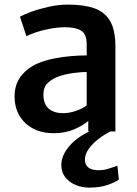

<svg xmlns="http://www.w3.org/2000/svg" viewBox="-20 -586 610 856"><path d="M219 8Q168 8 128.8 -12.2Q89.5 -32.5 67.2 -69.5Q45 -106.5 45 -156.5Q45 -209.5 73.5 -246.5Q102 -283.5 150 -304Q182.5 -317.5 220.2 -325Q258 -332.5 296 -335.8Q334 -339 366.5 -339L391 -308L366.5 -265Q347.5 -265 321.8 -262.2Q296 -259.5 271.5 -254Q247 -248.5 230 -240.5Q206.5 -230 190 -213Q173.5 -196 173.5 -164.5Q173.5 -123 196.5 -102.2Q219.5 -81.5 262 -81.5Q284 -81.5 306 -87.8Q328 -94 344.5 -102.2Q361 -110.5 366.5 -117L390.5 -90L373.5 -47Q351.5 -27 310.8 -9.5Q270 8 219 8ZM494.5 0H373.5V-83H366.5V-387.5Q366.5 -434.5 341.8 -449.5Q317 -464.5 271.5 -464.5Q240 -464.5 206.2 -458.5Q172.5 -452.5 143.8 -443.2Q115 -434 98 -424L69 -511.5Q82.5 -519.5 116.2 -532.2Q150 -545 194.8 -555.2Q239.5 -565.5 283.5 -565.5Q351 -565.5 398 -550Q445 -534.5 469.8 -494Q494.5 -453.5 494.5 -378.5ZM378 250.5Q346.5 250.5 318.5 239.2Q290.5 228 272.5 206.2Q254.5 184.5 253.5 152.5Q252.5 123 268.8 94Q285 65 313.8 40.8Q342.5 16.5 379 0L412 -15L472.5 0Q445 13.5 418.5 34Q392 54.5 375.2 78.2Q358.5 102 358.5 126Q359 150 374.8 161.5Q390.5 173 420 173Q443 173 466.8 165.2Q490.5 157.5 503.5 153L510 215Q490.5 228 457.5 239.2Q424.5 250.5 378 250.5Z"/></svg>

Font: Merriweather Sans Medium
Style: Regular
Weight: 500
Designer: Eben Sorkin
Foundry: Eben Sorkin
Version: Version 2.001